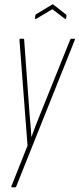

<svg xmlns="http://www.w3.org/2000/svg" viewBox="-20 -652 355 858"><path d="M35 185Q32 185 31 184Q30 183 31 180L103 -1L67 -473Q67 -477 68 -478Q69 -479 71 -479H83Q88 -479 88 -474L112 -143Q114 -117 116.5 -91.5Q119 -66 120 -41H121Q130 -66 139.5 -91Q149 -116 159 -140L293 -473Q295 -479 299 -479H311Q313 -479 314.5 -478Q316 -477 314 -473L53 180Q52 185 47 185ZM142 -568Q139 -567 137 -567Q135 -567 136 -570L138 -583Q139 -587 140 -588Q141 -589 144 -590L212 -631Q215 -634 219 -631L274 -588Q278 -585 277 -580L276 -571Q275 -566 270 -568L214 -611Z"/></svg>

Font: Sofia Sans Extra Condensed Thin
Style: Italic
Weight: 250
Italic angle: -9°
Version: Version 4.100